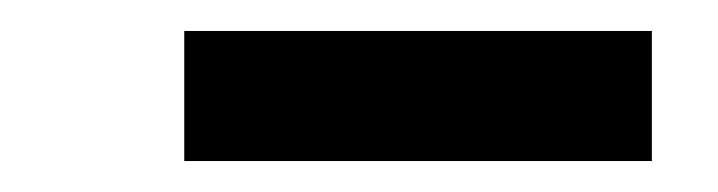

<svg xmlns="http://www.w3.org/2000/svg" viewBox="-20 -743 464 124"><path d="M99 -639V-723H401V-639Z"/></svg>

Font: Mach Medium
Style: Regular
Weight: 500
Version: Version 1.002